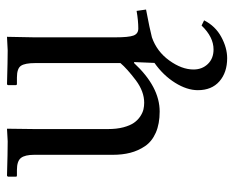

<svg xmlns="http://www.w3.org/2000/svg" viewBox="-81 -390 679 557"><g transform="rotate(-90 258.5 -111.5)"><path d="M368.2 208Q326.7 208 301 185.5Q275.4 163.1 275.4 123Q275.4 91.3 296.9 56.9Q318.4 22.5 354.5 -2.9L356.9 -62H354Q285.2 12.2 213.4 12.2Q177.7 12.2 152.1 1Q126.5 -10.3 113 -30.3Q99.6 -50.3 93.8 -73Q87.9 -95.7 87.9 -123.5V-351.6Q87.9 -378.4 78.9 -390.1Q69.8 -401.9 43.9 -401.9H27.3L24.4 -403.3V-428.2L27.3 -430.7Q94.7 -428.7 127 -428.7L163.6 -430.7L162.6 -351.1V-137.7Q162.6 -112.3 167.7 -93Q172.9 -73.7 180.7 -62.5Q188.5 -51.3 199.2 -44.2Q210 -37.1 219.5 -34.9Q229 -32.7 238.8 -32.7Q271.5 -32.7 303.7 -56.6Q337.9 -82.5 354 -101.6V-349.1Q354 -378.4 346.2 -390.1Q338.4 -401.9 312 -401.9H292L290 -404.3V-427.7L292 -430.7Q362.8 -428.7 390.6 -428.7L430.2 -430.7L428.7 -352.1V-116.2Q428.7 -78.1 433.8 -64Q439 -49.8 454.1 -49.8Q477.1 -49.8 505.4 -54.7L509.3 -27.3Q452.6 -16.6 428.7 -10.3Q387.7 3.9 361.6 40Q335.4 76.2 335.4 110.4Q335.4 135.3 351.3 151.9Q367.2 168.5 393.6 168.5Q429.7 168.5 462.9 133.8L478 141.1Q461.4 173.8 429.9 190.9Q398.4 208 368.2 208Z"/></g></svg>

Font: Libertinage
Style: l
Weight: 400
Designer: OSP
Foundry: OSP
Version: Version 1.0; 2008; OFL relea